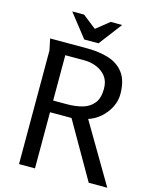

<svg xmlns="http://www.w3.org/2000/svg" viewBox="-132 -994 862 1080"><g transform="rotate(15 299.5 -453.5)"><path d="M71 -728H288Q357 -728 413 -710.5Q469 -693 501.5 -649Q534 -605 534 -527Q534 -487 515 -450Q496 -413 464.5 -385.5Q433 -358 395 -346L599 0H491L303 -327H178V0H85V-662ZM178 -659V-395H258Q308 -395 348.5 -406.5Q389 -418 413 -448Q437 -478 437 -533Q437 -576 416 -603.5Q395 -631 361 -645Q327 -659 288 -659ZM300 -845 376 -906H443L341 -772H258L152 -907H221Z"/></g></svg>

Font: Rosario Light
Style: Regular
Weight: 300
Designer: Hector Gatti
Foundry: Omnibus Type
Version: Version 1.101; ttfautohint (v1.8.1.43-b0c9)